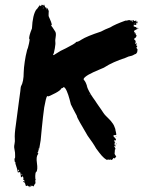

<svg xmlns="http://www.w3.org/2000/svg" viewBox="-20 -725 644 864"><path d="M501 -75.2Q501 -75.2 500 -77.1V-78.1Q502.9 -76.2 503.8 -75.2ZM598.1 -600Q598.1 -598.1 600 -599Q601.9 -600 601.9 -600ZM505.7 -79 503.8 -80V-78.1L506.7 -76.2ZM573.3 -632.4H571.4Q569.5 -636.2 573.3 -634.3ZM501 -109.5Q501 -112.4 501.9 -113.3Q503.8 -110.5 503.8 -110Q503.8 -109.5 501 -109.5ZM108.6 114.3Q111.4 115.2 111.4 118.1Q110.5 120 110.5 118.1ZM496.2 -39Q493.3 -31.4 502.9 -21.9Q503.8 -21 501 -19Q499 -16.2 499 -15.2Q497.1 -11.4 495.2 -12.4Q489.5 -16.2 489.5 -12.4Q489.5 -11.4 487.6 -9.5Q487.6 -9.5 485.2 -7.1Q482.9 -4.8 481.4 -5.2Q480 -5.7 479 -6.7Q477.1 -8.6 476.2 -8.6Q477.1 -5.7 476.2 -5.7L462.9 -7.6L463.8 -5.7L464.8 -4.8Q459 -4.8 448.6 -13.8Q438.1 -22.9 426.7 -38.1Q408.6 -61 405.7 -68.6Q397.1 -82.9 385.7 -98.1Q377.1 -110.5 374.3 -114.3L340 -173.3Q325.7 -198.1 325.7 -203.8Q325.7 -204.8 310.5 -232.4Q301 -251.4 299 -255.2Q298.1 -258.1 292.9 -278.6Q287.6 -299 280.5 -315.2Q273.3 -331.4 266.7 -333.3Q262.9 -328.6 257.1 -327.6H256.2Q253.3 -319 230.5 -306.7Q198.1 -289.5 195.2 -291.4Q195.2 -291.4 192.4 -293.3Q186.7 -285.7 179 -241.9Q173.3 -201 168.1 -147.6Q162.9 -94.3 162.9 -93.3Q157.1 -51.4 152.4 -47.6L153.3 -45.7Q153.3 -44.8 151.4 -42.9Q150.5 -41.9 148.6 -36.2Q150.5 -35.2 151.4 -37.1L152.4 -36.2L151.4 -33.3L150.5 -30.5Q141.9 -20 146.2 9Q150.5 38.1 143.8 48.6H141.9Q139 53.3 138.6 66.7Q138.1 80 141 83.8Q137.1 83.8 140 101Q136.2 100 137.1 101Q138.1 101.9 137.1 105.7Q135.2 105.7 133.3 104.8Q135.2 110.5 129.5 114.3Q128.6 112.4 127.6 111.4L125.7 113.3Q127.6 111.4 123.8 110.5Q120 110.5 121 113.3Q115.2 114.3 113.8 114.8Q112.4 115.2 107.6 112.4Q102.9 109.5 101.9 109.5Q101 113.3 96.2 111.4Q93.3 99 90.5 96.2Q89.5 95.2 88.1 94.8Q86.7 94.3 85.7 94.3Q82.9 91.4 84.8 89.5Q87.6 92.4 90.5 91.4Q91.4 91.4 90.5 89Q89.5 86.7 87.6 84.8Q87.6 83.8 86.7 83.8L84.8 84.8L81.9 85.7Q88.6 83.8 82.9 67.6Q81.9 64.8 81.9 65.7L81 67.6Q81 68.6 81 69.5Q81.9 71.4 81 71.4Q78.1 70.5 77.1 71.4Q77.1 72.4 74.3 73.3Q74.3 71.4 73.8 67.1Q73.3 62.9 72.9 60Q72.4 57.1 71.4 53.3Q69.5 48.6 67.6 49.5Q59 52.4 60 49.5Q60 48.6 59 43.8Q58.1 39 56.7 34.3Q55.2 29.5 53.3 23.8Q51.4 15.2 50.5 14.3L49.5 13.3Q49.5 9.5 49.5 8.6V7.6Q49.5 2.9 46.7 3.8Q46.7 2.9 45.7 -1.9Q44.8 -6.7 45.2 -10Q45.7 -13.3 46.7 -14.3Q46.7 -12.4 47.6 -12.4Q48.6 -19 47.6 -38.1Q46.7 -47.6 43.8 -61Q42.9 -65.7 45.7 -80Q47.6 -88.6 46.7 -100Q44.8 -120 51.4 -163.8Q51.4 -166.7 64.8 -265.7L71.4 -314.3Q73.3 -335.2 74.3 -336.2Q86.7 -357.1 86.7 -400Q86.7 -408.6 88.1 -421.4Q89.5 -434.3 91.4 -447.6Q93.3 -461 95.7 -472.9Q98.1 -484.8 100 -491.4L101.9 -500Q103.8 -503.8 105.7 -510Q107.6 -516.2 110.5 -529.5Q113.3 -542.9 113.3 -548.6L111.4 -549.5Q109.5 -561.9 123.8 -597.1Q126.7 -658.1 143.8 -682.9H144.8Q145.7 -682.9 148.6 -687.6Q152.4 -692.4 156.2 -698.1L160 -703.8Q160 -701 159 -697.1Q160 -698.1 161.4 -699Q162.9 -700 163.8 -699Q163.8 -697.1 163.8 -696.2Q166.7 -703.8 168.6 -704.8Q168.6 -703.8 168.6 -702.9L167.6 -700Q171.4 -705.7 172.4 -701.9Q172.4 -702.9 173.8 -703.3Q175.2 -703.8 175.2 -702.9Q174.3 -700 176.2 -699Q177.1 -702.9 180 -704.8L179 -700L181.9 -699Q181 -695.2 183.8 -690.5Q186.7 -693.3 187.6 -693.3Q188.6 -693.3 187.6 -689.5Q187.6 -688.6 187.6 -688.1Q187.6 -687.6 187.6 -686.7L188.6 -687.6L190.5 -689.5V-686.7Q190.5 -681 190.5 -681.9Q192.4 -682.9 192.4 -684.3Q192.4 -685.7 193.3 -687.6V-689.5L195.2 -687.6L197.1 -677.1H198.1Q199 -677.1 199 -681L200 -682.9Q200 -678.1 199 -669.5Q198.1 -661 198.6 -655.2Q199 -649.5 202.9 -642.9Q211.4 -624.8 213.3 -614.3L212.4 -613.3Q209.5 -610.5 210.5 -609.5Q214.3 -605.7 228.6 -582.9Q233.3 -575.2 230.5 -558.6Q227.6 -541.9 229 -535.7Q230.5 -529.5 226.7 -507.1Q222.9 -484.8 219 -479Q219 -476.2 221.9 -477.1Q225.7 -480 241.9 -489.5Q247.6 -494.3 276.2 -507.6Q293.3 -516.2 308.1 -524.8Q322.9 -533.3 321.9 -536.2Q331.4 -536.2 346.7 -546.7Q370.5 -561.9 434.3 -582.9Q439 -584.8 453.3 -592.4Q476.2 -601.9 476.2 -601.9Q497.1 -615.2 544.8 -632.4Q548.6 -632.4 550.5 -632.4Q552.4 -632.4 554.3 -633.3Q556.2 -634.3 558.1 -634.3Q560 -634.3 561.9 -634.3H567.6L569.5 -632.4H567.6L565.7 -630.5Q569.5 -630.5 576.2 -632.4Q582.9 -634.3 582.9 -634.3Q582.9 -632.4 582.9 -630.5H584.8Q590.5 -632.4 592.4 -632.4Q596.2 -632.4 590.5 -628.6Q592.4 -628.6 594.3 -629.5L598.1 -630.5L600 -628.6Q600 -628.6 598.1 -628.6Q596.2 -628.6 594.3 -627.6Q594.3 -626.7 592.4 -626.7Q590.5 -624.8 590.5 -624.8Q600 -626.7 600 -621H596.2Q588.6 -619 594.3 -615.2Q596.2 -615.2 590.5 -613.3Q588.6 -611.4 586.7 -613.3H584.8H582.9V-611.4V-609.5H581Q580 -609.5 579 -609.5Q581 -605.7 588.6 -603.8Q592.4 -603.8 592.4 -601.9Q596.2 -600 596.2 -598.1Q594.3 -596.2 596.2 -596.2Q596.2 -596.2 600 -597.1Q601.9 -598.1 603.8 -598.1Q601.9 -594.3 595.2 -593.3Q592.4 -592.4 586.7 -588.6Q582.9 -586.7 582.9 -584.8Q582.9 -582.9 584.8 -581Q586.7 -579 586.7 -577.1H590.5Q590.5 -575.2 586.7 -575.2H582.9L592.4 -573.3Q592.4 -571.4 592.4 -571.4Q590.5 -569.5 590.5 -567.6H594.3Q594.3 -558.1 588.6 -554.3Q581 -550.5 584.8 -546.7Q586.7 -544.8 588.6 -542.9Q590.5 -541.9 590.5 -539V-537.1Q588.6 -537.1 589.5 -537.1Q590.5 -535.2 590.5 -535.2Q590.5 -533.3 588.6 -531.4V-527.6Q588.6 -527.6 590.5 -527.6Q592.4 -529.5 592.4 -531.4Q596.2 -529.5 594.3 -525.7Q592.4 -521.9 592.4 -520Q592.4 -520 594.3 -520L598.1 -518.1Q592.4 -508.6 594.3 -508.6Q601 -502.9 598.1 -497.1V-495.2Q598.1 -489.5 594.3 -485.7Q592.4 -481.9 584.8 -480Q579 -476.2 573.3 -474.3Q567.6 -472.4 558.1 -470.5Q548.6 -466.7 544.8 -464.8Q486.7 -445.7 451.4 -422.9Q449.5 -421 441.9 -418.1Q434.3 -415.2 430.5 -413.3Q424.8 -411.4 400 -400Q375.2 -388.6 363.8 -379Q352.4 -369.5 358.1 -364.8Q365.7 -357.1 371.4 -338.1L370.5 -336.2L372.4 -337.1Q370.5 -336.2 375.2 -325.7Q378.1 -319 381 -313.8Q383.8 -308.6 389.5 -299Q395.2 -289.5 398.6 -285.2Q401.9 -281 408.1 -271.9Q414.3 -262.9 415.2 -261Q419 -255.2 424.8 -247.1Q430.5 -239 434.8 -232.9Q439 -226.7 444.3 -218.6Q449.5 -210.5 455.7 -204.3Q461.9 -198.1 467.6 -192.4Q478.1 -182.9 488.6 -167.6Q492.4 -162.9 498.1 -146.7L499 -143.8Q499 -140 501 -133.3Q502.9 -126.7 502.9 -123.8Q503.8 -118.1 502.9 -118.1Q498.1 -116.2 497.1 -117.1Q494.3 -117.1 492.9 -116.7Q491.4 -116.2 490.5 -114.8Q489.5 -113.3 490.5 -111.9Q491.4 -110.5 494.3 -107.6Q497.1 -104.8 499.5 -101.9Q501.9 -99 501.9 -95.2Q501.9 -93.3 499 -93.3H492.4Q493.3 -91.4 495.7 -87.6Q498.1 -83.8 499 -81.9Q497.1 -81.9 495.2 -82.9Q497.1 -76.2 495.2 -71.4L499 -70.5Q501.9 -69.5 501 -66.7Q501 -65.7 498.1 -67.6Q495.2 -68.6 494.3 -67.6Q494.3 -65.7 497.1 -61Q500 -56.2 500 -53.3Q497.1 -53.3 497.1 -52.4ZM498.1 -123.8Q499 -122.9 498.1 -121.9Q496.2 -122.9 495.2 -123.8ZM584.8 -565.7Q586.7 -565.7 588.6 -565.7Q586.7 -563.8 584.8 -563.8ZM584.8 -615.2Q584.8 -615.2 584.8 -616.2Q584.8 -617.1 586.7 -617.1V-615.2ZM588.6 -619Q584.8 -619 584.8 -617.1Q586.7 -615.2 588.6 -619ZM582.9 -626.7Q584.8 -626.7 584.8 -626.7H582.9ZM581 -613.3H582.9V-615.2ZM573.3 -628.6V-626.7H575.2H577.1V-628.6Q577.1 -630.5 573.3 -628.6ZM169.5 -699Q169.5 -698.1 169 -697.1Q168.6 -696.2 168.6 -695.2H169.5L170.5 -700ZM63.8 45.7Q65.7 41.9 63.8 39Q62.9 39 61 39Q61 40 61 42.4Q61 44.8 61 45.7ZM173.3 -683.8 175.2 -690.5 174.3 -692.4 173.3 -687.6ZM72.4 50.5V48.6H71.4Q70.5 50.5 71.4 50.5ZM80 64.8 79 68.6Q79 65.7 80 64.8ZM77.1 56.2Q74.3 61 81 62.9Q80 60 78.1 58.1ZM116.2 110.5Q115.2 112.4 119 111.4Q120 109.5 116.2 110.5ZM151.4 -49.5Q153.3 -52.4 151.4 -52.4V-51.4Q151.4 -50.5 150.5 -49.5ZM155.2 -60 153.3 -57.1 152.4 -53.3H153.3ZM383.8 -300 386.7 -298.1 382.9 -302.9Z"/></svg>

Font: KAZYinfo
Style: Bold
Weight: 700
Designer: emmanuel didier
Foundry: emmanuel didier
Version: Version 001.000